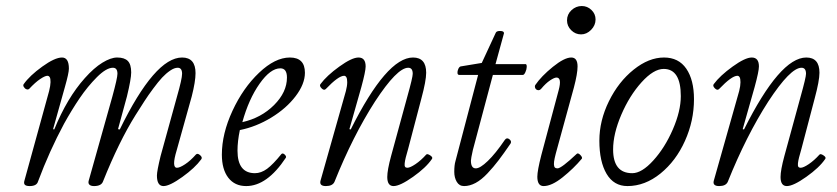

<svg xmlns="http://www.w3.org/2000/svg" viewBox="-20 -608 2795 641"><path d="M79.1 13.2Q67.9 13.2 63.5 9.3Q59.1 5.4 61 -2.9L144 -304.2Q148.4 -321.8 148.7 -333.7Q148.9 -345.7 146 -350.3Q143.1 -355 138.2 -355Q130.4 -355 114.3 -344.2Q98.1 -333.5 77.1 -311Q73.2 -308.1 68.1 -310.1Q63 -312 59.6 -317.6Q56.2 -323.2 59.1 -327.1Q79.1 -355.5 121.1 -385.7Q163.1 -416 187 -416Q210 -416 210 -378.9Q210 -364.3 196.8 -317.9L157.2 -176.8L161.1 -175.8Q204.1 -281.2 263.2 -347.2Q293.5 -381.3 321.8 -398.7Q350.1 -416 371.1 -416Q395.5 -416 406.7 -404.5Q418 -393.1 418 -366.2Q418 -344.7 403.8 -286.1L374 -176.8L379.9 -175.8Q497.1 -416 587.9 -416Q632.8 -416 632.8 -363.8Q632.8 -335.9 620.1 -286.1L569.8 -106Q552.2 -47.9 570.8 -47.9Q580.1 -47.9 597.9 -59.6Q615.7 -71.3 633.8 -91.8Q639.2 -97.7 647.9 -90.1Q656.7 -82.5 651.9 -76.2Q630.9 -47.4 588.6 -17.1Q546.4 13.2 525.9 13.2Q503.9 13.2 503.9 -22Q503.9 -36.6 516.1 -86.9L570.8 -285.2Q587.9 -344.7 587.9 -361.8Q587.9 -381.8 573.2 -381.8Q562 -381.8 548.1 -372.3Q534.2 -362.8 521.2 -348.9Q508.3 -335 491.5 -312.3Q474.6 -289.6 462.2 -270.3Q449.7 -251 432.1 -223.1Q377 -134.8 324.2 -2.9Q318.8 13.2 293.9 13.2Q283.7 13.2 278.8 8.8Q273.9 4.4 275.9 -3.9L355 -285.2Q372.1 -347.7 372.1 -361.8Q372.1 -381.8 356.9 -381.8Q335 -381.8 303.7 -350.6Q272.5 -319.3 245.8 -280Q219.2 -240.7 193.8 -194.8Q145 -104 106.9 -2Q102.5 13.2 79.1 13.2Z M801.8 13.2Q763.7 13.2 742.2 -14.6Q720.7 -42.5 720.7 -91.8Q720.7 -161.6 756.1 -238Q791.5 -314.5 845 -365.2Q898.4 -416 947.8 -416Q998 -416 998 -365.2Q998 -327.6 967 -286.9Q936 -246.1 885.5 -215.3Q835 -184.6 780.8 -173.8Q772.9 -136.7 772.9 -105Q772.9 -29.8 831.1 -29.8Q851.6 -29.8 871.6 -44.4Q891.6 -59.1 919.9 -94.2Q924.8 -97.7 930.9 -91.6Q937 -85.4 934.1 -81.1Q871.6 13.2 801.8 13.2ZM789.1 -200.2Q852.1 -214.4 895 -257.3Q938 -300.3 938 -349.1Q938 -379.9 916 -379.9Q882.8 -379.9 846.7 -328.6Q810.5 -277.3 789.1 -200.2Z M1067.9 13.2Q1057.1 13.2 1052.5 9Q1047.9 4.9 1049.8 -3.9L1134.8 -304.2Q1139.2 -321.3 1139.2 -333.5Q1139.2 -345.7 1136.2 -350.3Q1133.3 -355 1128.9 -355Q1109.9 -355 1067.9 -311Q1062 -304.7 1053.7 -313Q1045.4 -321.3 1049.8 -327.1Q1070.8 -355.5 1112.8 -385.7Q1154.8 -416 1176.8 -416Q1200.7 -416 1200.7 -386.2Q1200.7 -370.1 1186.5 -317.9L1146.5 -176.8L1150.9 -175.8Q1271 -416 1358.9 -416Q1402.8 -416 1402.8 -365.2Q1402.8 -338.4 1386.7 -278.8L1342.8 -111.8Q1337.4 -93.3 1334.7 -82.5Q1332 -71.8 1331.1 -63.2Q1330.1 -54.7 1332.3 -51.3Q1334.5 -47.9 1339.8 -47.9Q1349.1 -47.9 1367.2 -60.1Q1385.3 -72.3 1402.8 -91.8Q1406.7 -95.7 1416.5 -89.1Q1426.3 -82.5 1421.9 -77.1Q1402.3 -48.3 1358.9 -17.6Q1315.4 13.2 1293.9 13.2Q1272.9 13.2 1272.9 -17.1Q1272.9 -40 1285.6 -86.9L1339.8 -285.2Q1357.9 -349.6 1357.9 -361.8Q1357.9 -381.8 1342.8 -381.8Q1305.7 -381.8 1231.9 -269Q1158.2 -154.3 1096.7 -1Q1090.3 13.2 1067.9 13.2Z M1529.3 13.2Q1513.2 13.2 1504.9 -1Q1496.6 -15.1 1496.6 -34.2Q1496.6 -56.6 1500.5 -69.8L1576.2 -357.9H1513.2Q1507.8 -357.9 1507.3 -364.3Q1506.8 -370.6 1510 -377.7Q1513.2 -384.8 1517.6 -386.2L1588.4 -397.9L1635.3 -499Q1638.2 -504.9 1650.4 -504.6Q1662.6 -504.4 1662.6 -497.1L1634.3 -394H1735.4Q1738.8 -392.6 1738.5 -384.5Q1738.3 -376.5 1734.1 -367.2Q1730 -357.9 1725.6 -357.9H1625.5L1558.6 -106.9Q1552.2 -78.1 1552.2 -71.8Q1552.2 -45.9 1568.4 -45.9Q1583 -45.9 1608.6 -70.6Q1634.3 -95.2 1665.5 -141.1Q1671.9 -149.9 1680.4 -143.3Q1689 -136.7 1684.6 -128.9Q1661.6 -95.2 1644.5 -72.8Q1627.4 -50.3 1607.4 -29.1Q1587.4 -7.8 1567.9 2.7Q1548.3 13.2 1529.3 13.2Z M1919.9 -493.2Q1900.9 -493.2 1887 -507.1Q1873 -521 1873 -540Q1873 -560.1 1887.9 -574Q1902.8 -587.9 1922.4 -587.9Q1940.9 -587.9 1954.6 -574.7Q1968.3 -561.5 1968.3 -543Q1968.3 -523.4 1953.4 -508.3Q1938.5 -493.2 1919.9 -493.2ZM1794.9 13.2Q1773.9 13.2 1773.9 -18.1Q1773.9 -38.1 1787.1 -89.8L1845.2 -307.1Q1856.4 -349.1 1837.9 -349.1Q1830.6 -349.1 1816.4 -339.6Q1802.2 -330.1 1787.1 -312Q1781.7 -305.7 1775.4 -307.1Q1769 -308.6 1766.8 -314.2Q1764.6 -319.8 1767.1 -324.2Q1787.1 -353.5 1825.7 -384.8Q1864.3 -416 1887.2 -416Q1908.2 -416 1908.2 -386.2Q1908.2 -362.3 1896 -315.9L1840.3 -112.8Q1834.5 -92.3 1831.8 -79.8Q1829.1 -67.4 1829.3 -59.6Q1829.6 -51.8 1832.5 -48.8Q1835.4 -45.9 1841.3 -45.9Q1854 -45.9 1905.3 -94.2Q1909.7 -98.6 1917.5 -90.6Q1925.3 -82.5 1922.4 -78.1Q1895 -45.4 1858.4 -16.1Q1821.8 13.2 1794.9 13.2Z M2074.7 13.2Q2029.3 13.2 2005.1 -27.6Q1981 -68.4 1981 -138.2Q1981 -205.1 2012.9 -270Q2044.9 -335 2095.5 -375.5Q2146 -416 2196.8 -416Q2245.6 -416 2271.2 -378.7Q2296.9 -341.3 2296.9 -276.9Q2296.9 -204.6 2266.8 -137.7Q2236.8 -70.8 2185.1 -28.8Q2133.3 13.2 2074.7 13.2ZM2090.8 -29.8Q2122.6 -29.8 2161.1 -72.3Q2199.7 -114.7 2226.3 -176Q2252.9 -237.3 2252.9 -287.1Q2252.9 -377.9 2195.8 -377.9Q2162.1 -377.9 2121.8 -333.3Q2081.5 -288.6 2054.2 -224.9Q2026.9 -161.1 2026.9 -108.9Q2026.9 -29.8 2090.8 -29.8Z M2380.9 13.2Q2370.1 13.2 2365.5 9Q2360.8 4.9 2362.8 -3.9L2447.8 -304.2Q2452.1 -321.3 2452.1 -333.5Q2452.1 -345.7 2449.2 -350.3Q2446.3 -355 2441.9 -355Q2422.9 -355 2380.9 -311Q2375 -304.7 2366.7 -313Q2358.4 -321.3 2362.8 -327.1Q2383.8 -355.5 2425.8 -385.7Q2467.8 -416 2489.7 -416Q2513.7 -416 2513.7 -386.2Q2513.7 -370.1 2499.5 -317.9L2459.5 -176.8L2463.9 -175.8Q2584 -416 2671.9 -416Q2715.8 -416 2715.8 -365.2Q2715.8 -338.4 2699.7 -278.8L2655.8 -111.8Q2650.4 -93.3 2647.7 -82.5Q2645 -71.8 2644 -63.2Q2643.1 -54.7 2645.3 -51.3Q2647.5 -47.9 2652.8 -47.9Q2662.1 -47.9 2680.2 -60.1Q2698.2 -72.3 2715.8 -91.8Q2719.7 -95.7 2729.5 -89.1Q2739.3 -82.5 2734.9 -77.1Q2715.3 -48.3 2671.9 -17.6Q2628.4 13.2 2606.9 13.2Q2585.9 13.2 2585.9 -17.1Q2585.9 -40 2598.6 -86.9L2652.8 -285.2Q2670.9 -349.6 2670.9 -361.8Q2670.9 -381.8 2655.8 -381.8Q2618.7 -381.8 2544.9 -269Q2471.2 -154.3 2409.7 -1Q2403.3 13.2 2380.9 13.2Z"/></svg>

Font: Junicode SmCond Light
Style: Italic
Weight: 300
Width: 4
Italic angle: -11°
Designer: Peter S. Baker
Version: Version 2.206